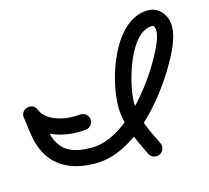

<svg xmlns="http://www.w3.org/2000/svg" viewBox="-116 -698 967 889"><g transform="rotate(-15 367.5 -253.5)"><path d="M277.7 -166.9C275.2 -187.5 256.6 -202.1 236 -199.7C175.7 -192.5 78.8 -208.5 52.9 -272.3C44.5 -293 24.7 -298.9 7.9 -294.1C-8.9 -289.3 -22.6 -273.8 -18.8 -251.8C-12.2 -214 -10.4 -175.7 -1.1 -138.2C30 -13 124.5 37.5 249 37.5C434.8 37.5 604.5 -165.4 689.5 -312.1C718 -361.4 753.3 -427.1 753.3 -485.6C753.3 -536.2 718.4 -584.7 664.5 -584.7C500 -584.7 416.7 -320.5 416.7 -189.8C416.7 -98.8 455.7 -22.3 493.9 57.3C502.9 75.9 525.3 83.8 544 74.8C562.6 65.9 570.5 43.5 561.5 24.8C528.6 -43.9 491.7 -111.3 491.7 -189.8C491.7 -273.1 554.5 -509.7 664.5 -509.7C674.8 -509.7 678.3 -493.3 678.3 -485.6C678.3 -451.3 656.2 -408.9 640.9 -379.4C573.5 -249.8 411.5 -37.5 249 -37.5C78.6 -37.5 77.8 -133.9 55.1 -264.6C51.3 -286.6 29.2 -291.9 10.1 -286.4C-9 -281 -25 -264.8 -16.6 -244.1C23 -146.3 149 -113.8 244.9 -125.2C265.4 -127.7 280.1 -146.3 277.7 -166.9Z"/></g></svg>

Font: FRB American Cursive Extrabold
Style: Bold Italic
Weight: 800
Italic angle: -25°
Version: Version 2.0;Modular Font Editor K font №1